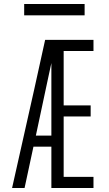

<svg xmlns="http://www.w3.org/2000/svg" viewBox="-20 -933 540 953"><path d="M40 0 150 -490 204 -735H444V-680H296V-410H430V-355H296V-55H444V0H235V-205H146L102 0ZM158 -260H235V-620Q228 -588 221 -555.5Q214 -523 207 -490ZM100 -857V-913H400V-857Z"/></svg>

Font: Iosevka SS04 Light
Style: Regular
Weight: 300
Monospace: yes
Designer: Belleve Invis
Foundry: Belleve Invis
Version: Version 19.0.0; ttfautohint (v1.8.4)